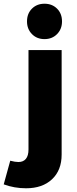

<svg xmlns="http://www.w3.org/2000/svg" viewBox="-83 -810 415 1031"><path d="M16 60Q42 60 56 43Q70 26 70 -7V-541H248V20Q248 104 196.5 152.5Q145 201 57 201Q-6 201 -63 180L-28 53Q-2 60 16 60ZM250 -695Q250 -654 223.5 -627Q197 -600 156 -600Q115 -600 88.5 -627Q62 -654 62 -695Q62 -737 88.5 -763.5Q115 -790 156 -790Q197 -790 223.5 -763.5Q250 -737 250 -695Z"/></svg>

Font: Gontserrat
Style: Bold
Weight: 700
Designer: Julieta Ulanovsky
Foundry: Julieta Ulanovsky
Version: Version 6.001